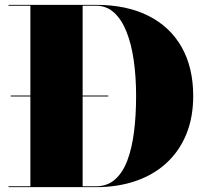

<svg xmlns="http://www.w3.org/2000/svg" viewBox="-20 -770 854 790"><path d="M24 -373V-377H425.5V-373ZM375 -750Q501.5 -750 591 -704.8Q680.5 -659.5 727.8 -575.5Q775 -491.5 775 -375Q775 -287.5 746.8 -218.2Q718.5 -149 666 -100.2Q613.5 -51.5 539.8 -25.8Q466 0 375 0H15V-3.5H105V-746.5H15V-750ZM320 -3.5H375Q421.5 -3.5 453.2 -31.5Q485 -59.5 504 -109.8Q523 -160 531.5 -227.8Q540 -295.5 540 -375Q540 -454.5 530.2 -522.2Q520.5 -590 500.2 -640.2Q480 -690.5 449 -718.5Q418 -746.5 375 -746.5H320Z"/></svg>

Font: Bodoni Moda 48pt Black
Style: Regular
Weight: 900
Designer: Owen Earl
Foundry: indestructible type
Version: Version 2.004